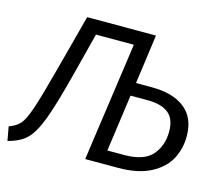

<svg xmlns="http://www.w3.org/2000/svg" viewBox="-111 -817 1103 960"><g transform="rotate(15 440.5 -337.5)"><path d="M862 -241Q862 -177 833.5 -123Q805 -69 739.5 -34.5Q674 0 570 0H401L488 -615H292L236 -397Q192 -226 162 -147Q132 -68 97.5 -35Q63 -2 2 13L-11 -59Q26 -72 46 -94.5Q66 -117 87.5 -180Q109 -243 149 -394L227 -688H583L548 -433H630Q740 -433 801 -384.5Q862 -336 862 -241ZM771 -241Q771 -307 734 -336Q697 -365 626 -365H538L497 -70H584Q686 -70 728.5 -119Q771 -168 771 -241Z"/></g></svg>

Font: FiraGO Book
Style: Italic
Weight: 350
Italic angle: -8°
Designer: bBox Type GmbH
Foundry: bBox Type GmbH
Version: Version 1.001